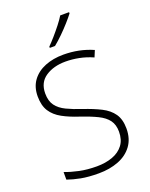

<svg xmlns="http://www.w3.org/2000/svg" viewBox="-173 -1039 891 1139"><g transform="rotate(-20 272.5 -469.5)"><path d="M493 -184Q493 -120 461 -76.5Q429 -33 373.5 -11.5Q318 10 249 10Q183 10 136.5 1Q90 -8 54 -21V-69Q93 -54 142.5 -43.5Q192 -33 252 -33Q307 -33 351 -49Q395 -65 420 -98Q445 -131 445 -182Q445 -226 424 -254.5Q403 -283 361 -303.5Q319 -324 257 -345Q198 -364 154 -388Q110 -412 86.5 -448.5Q63 -485 63 -543Q63 -602 93 -642.5Q123 -683 174.5 -703.5Q226 -724 290 -724Q390 -724 476 -686L459 -645Q416 -664 373 -672.5Q330 -681 288 -681Q213 -681 162 -647Q111 -613 111 -544Q111 -496 132.5 -467Q154 -438 193.5 -419Q233 -400 287 -382Q350 -361 396.5 -337.5Q443 -314 468 -278Q493 -242 493 -184ZM409 -941Q393 -920 368.5 -892.5Q344 -865 316 -837.5Q288 -810 262 -789H229V-797Q249 -817 272.5 -844Q296 -871 318 -899Q340 -927 353 -949H409Z"/></g></svg>

Font: Noto Sans Thaana ExtraLight
Style: Regular
Weight: 200
Designer: David Williams
Foundry: Google Inc.
Version: Version 3.001; ttfautohint (v1.8.4.7-5d5b)